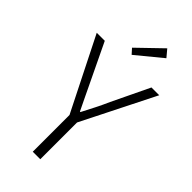

<svg xmlns="http://www.w3.org/2000/svg" viewBox="-290 -1015 1082 1082"><g transform="rotate(45 251.0 -474.0)"><path d="M221 0H281V-293L500 -729H438L331 -506C308 -453 281 -402 253 -348H249C222 -402 199 -453 173 -506L66 -729H2L221 -293ZM229 -780 381 -905 345 -948 202 -810Z"/></g></svg>

Font: Genne Gothic Light
Style: Regular
Weight: 300
Designer: Ryoko NISHIZUKA (kana & ideographs); Paul D. Hunt (Latin, Greek & Cyrillic); Wenlong ZHANG (bopomofo); Sandoll Communica
Foundry: Adobe Systems Incorporated
Version: Version 1.004;PS 1.004;hotconv 16.6.51;makeotf.lib2.5.65220